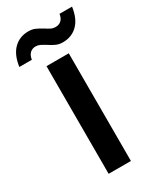

<svg xmlns="http://www.w3.org/2000/svg" viewBox="-217 -788 708 851"><g transform="rotate(-30 137.0 -362.5)"><path d="M189 -551V0H75V-551ZM-31 -608Q-23 -666 7 -695.5Q37 -725 82 -725Q101 -725 115 -719Q129 -713 149 -701Q164 -691 174.5 -686Q185 -681 198 -681Q215 -681 226.5 -691.5Q238 -702 241 -723H305Q297 -665 267 -635.5Q237 -606 192 -606Q173 -606 158 -612.5Q143 -619 125 -631Q107 -642 97.5 -646.5Q88 -651 76 -651Q59 -651 47.5 -640Q36 -629 33 -608Z"/></g></svg>

Font: Poppins Cyr Med
Style: Regular
Weight: 500
Designer: Ninad Kale (Devanagari), Jonny Pinhorn (Latin)
Foundry: Indian Type Foundry
Version: 4.004